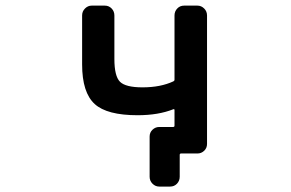

<svg xmlns="http://www.w3.org/2000/svg" viewBox="-20 -567 1040 686"><path d="M548.8 99.6Q535.2 99.6 524.9 89.4Q514.6 79.1 514.6 64.5V-79.1Q514.6 -93.8 524.9 -103.5Q535.2 -113.3 548.8 -113.3H598.6Q603.5 -113.3 603.5 -118.2V-173.8Q603.5 -177.7 599.6 -176.8Q545.9 -155.3 471.7 -155.3Q362.3 -155.3 318.4 -195.3Q273.4 -236.3 273.4 -336.9V-511.7Q273.4 -526.4 283.7 -536.6Q293.9 -546.9 307.6 -546.9H354.5Q369.1 -546.9 378.9 -536.6Q388.7 -526.4 388.7 -511.7V-356.4Q388.7 -294.9 408.7 -274.9Q428.7 -254.9 489.3 -254.9Q553.7 -254.9 599.6 -276.4Q603.5 -278.3 603.5 -282.2V-511.7Q603.5 -526.4 613.3 -536.6Q623 -546.9 637.7 -546.9H685.5Q699.2 -546.9 709.5 -536.6Q719.7 -526.4 719.7 -511.7V-52.7Q719.7 -38.1 709.5 -28.3Q699.2 -18.6 685.5 -18.6H627Q622.1 -18.6 622.1 -13.7V64.5Q622.1 79.1 612.3 89.4Q602.5 99.6 587.9 99.6Z"/></svg>

Font: Rounded-L Mgen+ 1m medium
Style: Regular
Weight: 500
Designer: [Source Han Sans]
Ryoko NISHIZUKA  (kana & ideographs); Paul D. Hunt (Latin, Greek & Cyrillic); Wenlong ZHANG  (bopomofo
Version: Version 1.059.20150602